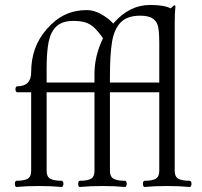

<svg xmlns="http://www.w3.org/2000/svg" viewBox="-20 -746 810 770"><path d="M39.6 -8.8Q39.6 -13.7 41.3 -17.3Q43 -21 45.9 -21Q77.1 -21 91.1 -29.3Q105 -37.6 105 -60.5V-376H48.8Q45.9 -376 43.9 -379.6Q42 -383.3 42 -388.2Q42 -393.1 43.9 -396.5Q45.9 -399.9 48.8 -399.9Q105 -399.9 105 -456.5Q105 -506.3 119.9 -549.1Q134.8 -591.8 168 -629.9Q202.1 -668.9 241.5 -687.3Q280.8 -705.6 328.1 -705.6Q357.9 -705.6 387.9 -688Q418 -670.4 434.1 -651.4Q498 -726.1 582 -726.1Q638.7 -726.1 664.6 -712.4Q670.4 -717.3 677.2 -724.1Q677.7 -724.6 680.2 -724.6Q683.6 -724.6 683.6 -720.2Q680.7 -697.3 680.7 -650.9V-60.5Q680.7 -37.6 695.1 -29.3Q709.5 -21 741.2 -21Q744.1 -21 746.1 -17.3Q748 -13.7 748 -8.8Q748 -3.9 746.1 0Q744.1 3.9 741.2 3.9Q700.7 0 650.4 0Q600.1 0 559.6 3.9Q556.6 3.9 554.9 0.2Q553.2 -3.4 553.2 -8.8Q553.2 -13.7 554.9 -17.3Q556.6 -21 559.6 -21Q590.8 -21 604.7 -29.3Q618.7 -37.6 618.7 -60.5V-376H420.9V-60.5Q420.9 -37.6 435.3 -29.3Q449.7 -21 481.4 -21Q484.4 -21 486.3 -17.3Q488.3 -13.7 488.3 -8.8Q488.3 -3.9 486.3 0Q484.4 3.9 481.4 3.9Q440.9 0 390.6 0Q340.3 0 299.8 3.9Q296.9 3.9 295.2 0.2Q293.5 -3.4 293.5 -8.8Q293.5 -13.7 295.2 -17.3Q296.9 -21 299.8 -21Q331.1 -21 345 -29.3Q358.9 -37.6 358.9 -60.5V-376H167V-60.5Q167 -37.6 181.4 -29.3Q195.8 -21 227.5 -21Q230.5 -21 232.4 -17.3Q234.4 -13.7 234.4 -8.8Q234.4 -3.9 232.4 0Q230.5 3.9 227.5 3.9Q187 0 136.7 0Q86.4 0 45.9 3.9Q43 3.9 41.3 0.2Q39.6 -3.4 39.6 -8.8ZM358.9 -415V-449.7Q358.9 -521.5 393.1 -592.8Q373 -621.1 357.4 -635.5Q341.8 -649.9 322.8 -656Q303.7 -662.1 273.9 -662.1Q229.5 -662.1 206.3 -640.1Q183.1 -618.2 175 -577.9Q167 -537.6 167 -471.7V-415ZM618.7 -415V-573.2Q618.7 -615.2 614.5 -637Q610.4 -658.7 593.8 -670.9Q577.1 -683.1 542 -683.1Q490.2 -683.1 464.1 -656.2Q438 -629.4 429.4 -578.6Q420.9 -527.8 420.9 -439.9V-415Z"/></svg>

Font: JuniusX Light
Style: Regular
Weight: 300
Designer: Peter S. Baker
Foundry: Briery Creek Software
Version: Version 1.008